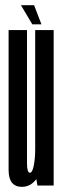

<svg xmlns="http://www.w3.org/2000/svg" viewBox="-20 -716 244 741"><path d="M124.4 0 115.8 -51.5V-600H187.1V0ZM84.2 -600V-217.4Q84.2 -122.2 84.2 -85.8Q84.2 -49.4 95.6 -49.4Q104.8 -49.4 110.3 -76.9Q115.8 -104.4 115.8 -138.8L149.5 -127.3Q149.5 -72.1 126.1 -33.5Q102.7 5.1 64.6 5.1Q13.2 5.1 13.2 -60Q13.2 -125.1 13.2 -219.8V-600ZM104.6 -622.2 60.8 -696H111.6L139.9 -622.2Z"/></svg>

Font: Anybody UltraCondensed Thin
Style: Regular
Weight: 100
Width: 1
Designer: Tyler Finck
Foundry: Etcetera Type Company
Version: Version 1.110